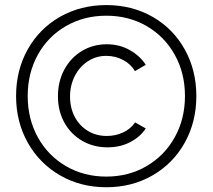

<svg xmlns="http://www.w3.org/2000/svg" viewBox="-20 -748 861 775"><path d="M213.9 -359.4Q213.9 -419.4 239.7 -467.3Q265.6 -515.1 310.5 -542.2Q355.5 -569.3 411.1 -569.3Q461.9 -569.3 503.7 -545.9Q545.4 -522.5 568.4 -486.3L524.4 -460.9Q508.8 -488.8 477.5 -505.6Q446.3 -522.5 408.2 -522.5Q368.2 -522.5 334.7 -500.7Q301.3 -479 282 -441.4Q262.7 -403.8 262.7 -358.4Q262.7 -312.5 281.7 -276.4Q300.8 -240.2 334.5 -219.7Q368.2 -199.2 411.1 -199.2Q445.8 -199.2 476.3 -213.1Q506.8 -227.1 525.4 -253.9L568.4 -229.5Q546.4 -195.8 506.1 -174.6Q465.8 -153.3 414.1 -153.3Q356.9 -153.3 311.3 -179.9Q265.6 -206.5 239.7 -253.4Q213.9 -300.3 213.9 -359.4ZM44.9 -360.4Q44.9 -464.8 92 -548.8Q139.2 -632.8 222.4 -680.2Q305.7 -727.5 409.2 -727.5Q512.7 -727.5 595.7 -680.2Q678.7 -632.8 725.6 -548.8Q772.5 -464.8 772.5 -360.4Q772.5 -255.9 725.6 -171.9Q678.7 -87.9 595.7 -40Q512.7 7.8 409.2 7.8Q305.7 7.8 222.7 -40Q139.6 -87.9 92.3 -171.9Q44.9 -255.9 44.9 -360.4ZM726.6 -360.4Q726.6 -453.1 685.3 -527.1Q644 -601.1 571.8 -642.8Q499.5 -684.6 409.2 -684.6Q318.8 -684.6 246.3 -642.8Q173.8 -601.1 132.8 -527.1Q91.8 -453.1 91.8 -360.4Q91.8 -268.1 132.8 -193.8Q173.8 -119.6 246.3 -77.4Q318.8 -35.2 409.2 -35.2Q499 -35.2 571.5 -77.4Q644 -119.6 685.3 -193.8Q726.6 -268.1 726.6 -360.4Z"/></svg>

Font: Reddit Sans Chocolate Light
Style: Regular
Weight: 300
Designer: Stephen Hutchings
Foundry: Reddit
Version: Version 1.013